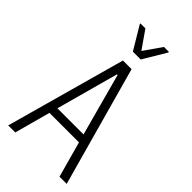

<svg xmlns="http://www.w3.org/2000/svg" viewBox="-273 -969 1040 1040"><g transform="rotate(45 247.0 -448.5)"><path d="M23 0 214 -688H280L471 0H416L359 -206H133L77 0ZM146 -254H346L249 -612H244ZM218 -760 139 -892V-897H177L248 -795L319 -897H357V-892L278 -760Z"/></g></svg>

Font: Saira Condensed Light
Style: Regular
Weight: 300
Width: 3
Designer: Hector Gatti with collaboration of the Omnibus-Type team
Foundry: Omnibus-Type
Version: Version 1.101